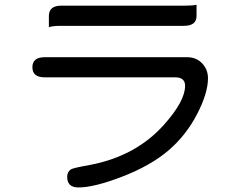

<svg xmlns="http://www.w3.org/2000/svg" viewBox="-20 -742 1040 819"><path d="M118.2 -455.1Q118.2 -498 170.9 -498H778.3Q817.4 -498 842.3 -471.7Q867.2 -445.3 867.2 -408.2Q867.2 -344.7 820.3 -254.4Q773.4 -164.1 697.8 -99.6Q622.1 -35.2 502 11.2Q381.8 57.6 314.5 57.6Q266.6 57.6 266.6 12.7Q266.6 -7.8 281.2 -18.6Q289.1 -25.4 362.3 -38.1Q558.6 -75.2 678.7 -209Q769.5 -310.5 769.5 -376Q769.5 -412.1 727.5 -412.1H170.9Q118.2 -412.1 118.2 -455.1ZM764.6 -717.8Q802.7 -717.8 818.4 -721.7Q818.4 -717.8 818.4 -673.8Q818.4 -631.8 764.6 -631.8H241.2Q204.1 -631.8 188.5 -626Q188.5 -631.8 188.5 -673.8Q188.5 -717.8 241.2 -717.8H764.6Z"/></svg>

Font: YuPearl-Regular
Style: Regular
Weight: 400
Designer: Max Yao
Foundry: Max-Everyday
Version: Version 1.011; ttfautohint (v1.8.3)